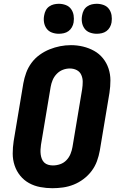

<svg xmlns="http://www.w3.org/2000/svg" viewBox="-20 -984 640 1012"><path d="M256 8Q224 8 192 2Q160 -4 133 -19Q106 -34 86.5 -58Q67 -82 57 -112Q47 -142 47 -174.5Q47 -207 52 -240L103 -545Q108 -573 118 -600.5Q128 -628 146 -652.5Q164 -677 189 -695Q214 -713 241.5 -724Q269 -735 297 -740.5Q325 -746 354 -746Q387 -746 418 -738.5Q449 -731 476 -716Q503 -701 522.5 -677Q542 -653 552 -623Q562 -593 562 -560.5Q562 -528 557 -495L506 -190Q501 -162 491 -134.5Q481 -107 463 -83Q445 -59 420.5 -40.5Q396 -22 368.5 -11Q341 0 312.5 4Q284 8 256 8ZM259 -112Q278 -112 297 -118.5Q316 -125 330 -139.5Q344 -154 351.5 -172.5Q359 -191 362 -209L413 -514Q416 -534 416 -553Q416 -572 408.5 -589Q401 -606 384.5 -614.5Q368 -623 348 -623Q329 -623 311 -616Q293 -609 279 -594.5Q265 -580 257.5 -562Q250 -544 247 -526L196 -221Q194 -208 193.5 -195Q193 -182 194.5 -170Q196 -158 200.5 -146.5Q205 -135 213.5 -127Q222 -119 234 -115.5Q246 -112 259 -112ZM490 -806Q471 -806 453.5 -812.5Q436 -819 425.5 -833.5Q415 -848 412 -866.5Q409 -885 413 -904Q415 -917 421.5 -929.5Q428 -942 439.5 -950Q451 -958 464 -961Q477 -964 490 -964Q509 -964 526.5 -957.5Q544 -951 554.5 -936.5Q565 -922 568 -903.5Q571 -885 568 -866Q566 -853 559 -840.5Q552 -828 541 -820Q530 -812 516.5 -809Q503 -806 490 -806ZM290 -806Q271 -806 253.5 -812.5Q236 -819 225.5 -833.5Q215 -848 212 -866.5Q209 -885 213 -904Q215 -917 221.5 -929.5Q228 -942 239.5 -950Q251 -958 264 -961Q277 -964 290 -964Q309 -964 326.5 -957.5Q344 -951 354.5 -936.5Q365 -922 368 -903.5Q371 -885 368 -866Q366 -853 359 -840.5Q352 -828 341 -820Q330 -812 316.5 -809Q303 -806 290 -806Z"/></svg>

Font: Iosevka Curly Heavy Extended
Style: Italic
Weight: 900
Width: 7
Italic angle: -9°
Monospace: yes
Designer: Belleve Invis
Foundry: Belleve Invis
Version: Version 11.1.0; ttfautohint (v1.8.3)